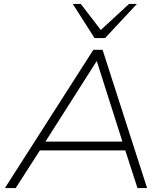

<svg xmlns="http://www.w3.org/2000/svg" viewBox="-20 -959 852 979"><path d="M5 0 456 -705H503L730 0H681L615 -204L643 -192H154L191 -204L60 0ZM472 -646 206 -228 179 -237H632L607 -228L474 -646ZM462 -765 351 -939H392L494 -806L638 -939H678L516 -765Z"/></svg>

Font: Nunito Sans 10pt SemiExpanded ExtraLight
Style: Italic
Weight: 250
Width: 6
Italic angle: -9°
Designer: Vernon Adams
Foundry: Vernon Adams
Version: Version 3.101;gftools[0.9.27]